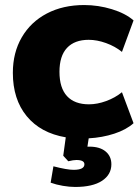

<svg xmlns="http://www.w3.org/2000/svg" viewBox="-20 -542 555 762"><path d="M332 7 327 40H335Q376 40 399 59Q422 78 422 110Q422 151 385 175.5Q348 200 278 200Q256 200 229.5 195.5Q203 191 181 183L192 118Q246 132 272 132Q315 132 315 110Q315 93 283 93Q271 93 251 98L231 76L241 3Q141 -14 86 -81Q31 -148 31 -253Q31 -333 66.5 -394Q102 -455 166 -488.5Q230 -522 314 -522Q370 -522 424 -505.5Q478 -489 510 -461L464 -336Q437 -358 401 -371Q365 -384 332 -384Q276 -384 246 -352Q216 -320 216 -257Q216 -193 246 -160.5Q276 -128 333 -128Q366 -128 401.5 -141Q437 -154 464 -176L510 -53Q481 -27 433.5 -11.5Q386 4 332 7Z"/></svg>

Font: Muli Black
Style: Regular
Weight: 900
Designer: Vernon Adams
Foundry: Vernon Adams
Version: Version 2.001